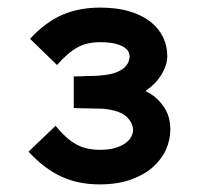

<svg xmlns="http://www.w3.org/2000/svg" viewBox="-20 -840 523 505"><path d="M428 -499Q428 -472 416.5 -446.5Q405 -421 382 -400.5Q359 -380 324 -367.5Q289 -355 242 -355Q186 -355 141.5 -375.5Q97 -396 55 -441L126 -509Q155 -474 181 -460Q207 -446 242 -446Q268 -446 285 -451.5Q302 -457 312 -465Q322 -473 326 -482Q330 -491 330 -497Q330 -516 313.5 -532.5Q297 -549 252 -554Q245 -554 232 -554.5Q219 -555 206 -555Q191 -555 174 -556V-639Q191 -639 206 -640Q219 -640 231.5 -640.5Q244 -641 249 -642Q272 -644 286.5 -650Q301 -656 308.5 -663.5Q316 -671 318.5 -679Q321 -687 321 -692Q321 -696 318.5 -702.5Q316 -709 307.5 -715Q299 -721 283.5 -725Q268 -729 242 -729Q209 -729 184 -715.5Q159 -702 130 -669L59 -738Q101 -783 145 -801.5Q189 -820 243 -820Q288 -820 321 -810Q354 -800 376 -782.5Q398 -765 409 -742Q420 -719 420 -692Q420 -680 415.5 -667Q411 -654 403.5 -642Q396 -630 385.5 -619.5Q375 -609 364 -602V-600Q392 -586 410 -560.5Q428 -535 428 -499Z"/></svg>

Font: TypoPRO Sinkin Sans
Style: 600 SemiBold
Weight: 600
Designer: Keith Bates
Foundry: K-Type
Version: Sinkin Sans (version 1.0)  by Keith Bates   •   © 2014   www